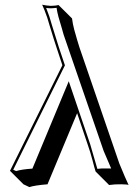

<svg xmlns="http://www.w3.org/2000/svg" viewBox="-20 -718 590 807"><path d="M520.5 59.6Q517.1 57.1 491.2 56.6Q489.3 56.6 488.8 56.6Q487.3 56.6 463.4 57.1L438.5 59.6L381.8 2.9Q376 -15.6 369.6 -41.5Q359.9 -78.6 349.1 -108.9L304.2 -242.2L179.7 56.6Q125.5 61 103.5 68.4L78.6 56.6L22 0L242.2 -443.8L218.3 -516.1Q207.5 -547.9 188.5 -610.8Q179.7 -639.6 178.2 -645L167 -675.3L157.2 -698.2Q178.2 -693.8 193.8 -693.4Q214.8 -693.8 226.1 -696.8L282.7 -640.6Q286.1 -615.2 292 -593.3Q292.5 -591.3 304.7 -548.8Q311.5 -525.4 314 -518.6L481.4 -31.2Q506.8 30.8 520.5 59.6ZM358.9 -112.3Q359.9 -109.9 388.2 -11.7Q388.7 -9.8 389.2 -8.3Q397.9 -9.3 406.7 -9.8Q420.4 -10.3 432.1 -9.8Q440.9 -9.8 447.3 -9.8Q439 -28.3 415.5 -84L247.6 -571.8Q245.6 -578.6 239.3 -601.1Q226.6 -644.5 225.6 -647.5Q219.7 -670.4 217.8 -685.1Q207.5 -683.6 193.8 -683.1Q184.1 -683.1 174.3 -684.6V-683.6Q175.8 -680.2 176.3 -678.7L187.5 -648.4Q189.5 -643.1 198.2 -612.8Q217.3 -550.3 227.5 -519L252.9 -443.4L35.6 -4.4L47.9 1Q71.3 -6.3 116.2 -9.3L269 -376.5Z"/></svg>

Font: Linux Biolinum Shadow O
Style: Regular
Weight: 400
Designer: Philipp H. Poll
Foundry: Philipp H. Poll
Version: Version 1.0.4